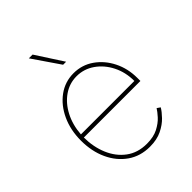

<svg xmlns="http://www.w3.org/2000/svg" viewBox="-223 -895 1023 1023"><g transform="rotate(-45 288.5 -383.0)"><path d="M301.1 11.4Q229.8 11.4 176.3 -25.9Q122.9 -63.2 93.4 -127.1Q63.9 -191.1 63.9 -271.3Q63.9 -351.6 93.6 -415.5Q123.2 -479.4 174.4 -516.7Q225.5 -554 289.8 -554Q353.3 -554 403.8 -518.6Q454.2 -483.3 483.5 -424.7Q512.8 -366.1 512.8 -295.5V-272.7H86.6Q87 -201.3 112 -142Q137.1 -82.7 184.8 -47.1Q232.6 -11.4 301.1 -11.4Q351.6 -11.4 385.8 -29.1Q420.1 -46.9 440.9 -70Q461.6 -93 471.6 -109.4L490.1 -96.6Q478 -76 453.8 -50.8Q429.7 -25.6 392 -7.1Q354.4 11.4 301.1 11.4ZM87.4 -295.5H490.1Q490.1 -361.2 463.1 -414.6Q436.1 -468 390.6 -499.6Q345.2 -531.2 289.8 -531.2Q236.2 -531.2 191.9 -500.5Q147.7 -469.8 120 -416.5Q92.3 -363.3 87.4 -295.5ZM305.4 -625H282.7L177.6 -778.4H206Z"/></g></svg>

Font: Inter UI Thin
Style: Regular
Weight: 100
Designer: Rasmus Andersson
Foundry: rsms
Version: 3.2;8d6f07862